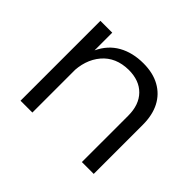

<svg xmlns="http://www.w3.org/2000/svg" viewBox="-119 -711 894 894"><g transform="rotate(45 328.0 -264.0)"><path d="M499 -305Q499 -377 459.5 -417.5Q420 -458 350 -458Q266 -457 219 -401.5Q172 -346 172 -258H145Q145 -350 173 -409.5Q201 -469 253.5 -498.5Q306 -528 377 -528Q440 -528 485 -503Q530 -478 553.5 -432.5Q577 -387 577 -323V0H499ZM95 -526H173V0H95Z"/></g></svg>

Font: Alexandria Light
Style: Regular
Weight: 300
Designer: Mohamed Gaber
Foundry: Kief Type Foundry
Version: Version 5.100